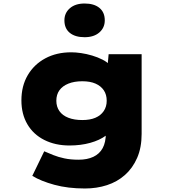

<svg xmlns="http://www.w3.org/2000/svg" viewBox="-20 -844 984 1094"><path d="M464 230Q367 230 290 209Q213 188 164 158L232 18Q255 28 283.5 39.5Q312 51 347.5 58.5Q383 66 428 66Q477 66 512 49.5Q547 33 565 0Q583 -33 583 -84V-135L628 -131Q619 -98 583.5 -71.5Q548 -45 494 -30Q440 -15 376 -15Q295 -15 232.5 -46.5Q170 -78 136 -136Q102 -194 102 -272Q102 -354 138 -415.5Q174 -477 238 -511.5Q302 -546 386 -546Q411 -546 442 -541.5Q473 -537 505 -527.5Q537 -518 564.5 -504Q592 -490 609.5 -470Q627 -450 629 -426L588 -417L599 -535H787V-81Q787 -3 761.5 55.5Q736 114 692 153Q648 192 589.5 211Q531 230 464 230ZM449 -160Q493 -160 523.5 -173Q554 -186 571 -211Q588 -236 588 -270Q588 -305 571.5 -329.5Q555 -354 524.5 -367.5Q494 -381 449 -381Q403 -381 369.5 -367.5Q336 -354 318.5 -329.5Q301 -305 301 -270Q301 -236 318.5 -211Q336 -186 369.5 -173Q403 -160 449 -160ZM462 -632Q408 -632 377.5 -657Q347 -682 347 -728Q347 -770 378 -797Q409 -824 462 -824Q516 -824 546.5 -799Q577 -774 577 -728Q577 -686 546 -659Q515 -632 462 -632Z"/></svg>

Font: Lexend Peta Black
Style: Regular
Weight: 900
Version: Version 1.007